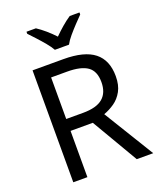

<svg xmlns="http://www.w3.org/2000/svg" viewBox="-168 -1048 959 1151"><g transform="rotate(-20 311.0 -472.0)"><path d="M294 -714Q427 -714 490.5 -663.5Q554 -613 554 -511Q554 -454 533 -416Q512 -378 479.5 -355.5Q447 -333 411 -320L607 0H502L329 -295H187V0H97V-714ZM289 -636H187V-371H294Q381 -371 421 -405.5Q461 -440 461 -507Q461 -577 419 -606.5Q377 -636 289 -636ZM265 -784Q252 -807 230 -833.5Q208 -860 184 -886Q160 -912 142 -931V-944H202Q228 -927 256 -903Q284 -879 309 -852Q336 -879 364 -903Q392 -927 418 -944H480V-931Q461 -912 436.5 -886Q412 -860 389.5 -833.5Q367 -807 355 -784Z"/></g></svg>

Font: Noto Sans Tai Viet
Style: Regular
Weight: 400
Designer: Monotype Design Team
Foundry: Monotype Imaging Inc.
Version: Version 2.003; ttfautohint (v1.8.4.7-5d5b)